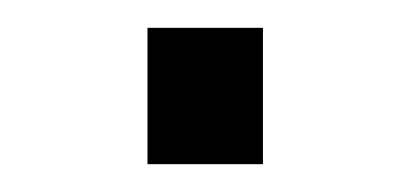

<svg xmlns="http://www.w3.org/2000/svg" viewBox="-20 -383 295 138"><path d="M86 -265V-363H169V-265Z"/></svg>

Font: Oxanium Light
Style: Regular
Weight: 300
Designer: Severin Meyer
Version: Version 1.000